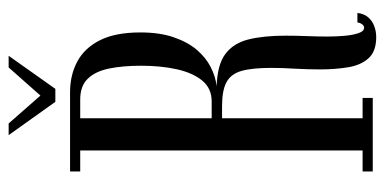

<svg xmlns="http://www.w3.org/2000/svg" viewBox="-243 -639 890 444"><g transform="rotate(-90 202.0 -417.0)"><path d="M338 8Q305.5 8 289.5 -9.5Q273.5 -27 268.5 -56.5Q263.5 -86 263.5 -122Q263.5 -151 265.2 -180.5Q267 -210 267 -234.5Q267 -279 260 -303.5Q253 -328 234 -338.2Q215 -348.5 179 -348.5H150.5V-23.5H197.5V0H27.5V-23.5H76V-676.5H27.5V-700H210.5Q250.5 -700 281.8 -683.2Q313 -666.5 331 -630.8Q349 -595 349 -537.5Q349 -493 338 -460.8Q327 -428.5 309 -407.2Q291 -386 269 -374.8Q247 -363.5 224.5 -361Q274 -359.5 299 -341Q324 -322.5 332.8 -287.5Q341.5 -252.5 341.5 -201.5Q341.5 -177 340.5 -152.2Q339.5 -127.5 339.5 -104.5Q339.5 -87 341 -67.5Q342.5 -48 347 -34Q351.5 -20 360 -20Q364.5 -20 368 -24.8Q371.5 -29.5 372 -35.5H394Q392.5 -21 384.5 -11.2Q376.5 -1.5 364.2 3.2Q352 8 338 8ZM150.5 -372.5H189.5Q219.5 -372.5 237.5 -394.2Q255.5 -416 263.8 -453Q272 -490 272 -535.5Q272 -578 265.5 -609.8Q259 -641.5 242 -659Q225 -676.5 194 -676.5H150.5ZM188.5 -734 111.5 -842H138.5L203 -768.5L268 -842H295L218.5 -734Z"/></g></svg>

Font: Imbue 48pt
Style: Regular
Weight: 400
Designer: Tyler Finck
Foundry: Etcetera Type Company
Version: Version 1.102